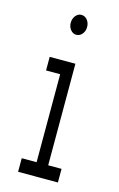

<svg xmlns="http://www.w3.org/2000/svg" viewBox="-104 -690 457 736"><g transform="rotate(15 125.0 -322.0)"><path d="M46 0V-54H105V-403H49V-457H151V-54H204V0ZM125 -565Q112 -565 102.5 -576.5Q93 -588 93 -604Q93 -621 102.5 -632.5Q112 -644 125 -644Q139 -644 148.5 -632.5Q158 -621 158 -604Q158 -588 148.5 -576.5Q139 -565 125 -565Z"/></g></svg>

Font: Inconsolata UltraCondensed
Style: Regular
Weight: 400
Width: 1
Monospace: yes
Designer: Raph Levien, Cyreal, Brenton Simpson
Foundry: Raph Levien, Cyreal, Google
Version: Version 3.000; ttfautohint (v1.8.2.53-6de2)